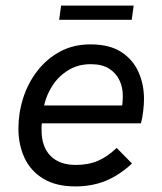

<svg xmlns="http://www.w3.org/2000/svg" viewBox="-20 -660 581 688"><path d="M250 8Q181 8 135.5 -19.5Q90 -47 68 -94Q46 -141 46 -199Q46 -255 63 -308.5Q80 -362 113.5 -405.5Q147 -449 195 -475Q243 -501 304 -501Q372 -501 414 -474Q456 -447 476 -402.5Q496 -358 496 -305Q496 -286 493 -261Q490 -236 485 -218H130Q129 -211 129 -205Q129 -199 129 -193Q129 -134 161 -101.5Q193 -69 252 -69Q297 -69 331.5 -84Q366 -99 398 -130L453 -74Q406 -31 357.5 -11.5Q309 8 250 8ZM416 -266Q418 -283 419 -293Q420 -303 420 -319Q420 -347 408 -372.5Q396 -398 371 -414Q346 -430 305 -430Q261 -430 226.5 -409.5Q192 -389 169.5 -355.5Q147 -322 138 -282H442ZM192 -589 199 -640H459L452 -589Z"/></svg>

Font: Hanken Grotesk
Style: Italic
Weight: 400
Italic angle: -8°
Designer: Alfredo Marco Pradil
Foundry: Hanken Design Co.
Version: Version 3.013